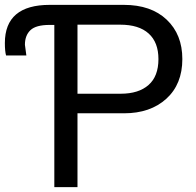

<svg xmlns="http://www.w3.org/2000/svg" viewBox="-58 -765 803 785"><path d="M-38.1 -588.9Q-38.1 -745.1 145.5 -745.1H222.7V-663.1H144.5Q88.9 -663.1 66.4 -641.6Q43.9 -620.1 43.9 -582Q43.9 -579.1 49.8 -538.1H-33.2Q-38.1 -555.7 -38.1 -588.9ZM164.1 0V-745.1H448.2Q559.6 -745.1 623.5 -684.6Q687.5 -624 687.5 -523.4Q687.5 -420.9 622.1 -361.3Q556.6 -301.8 449.2 -301.8H258.8V0ZM258.8 -381.8H435.5Q508.8 -381.8 549.3 -417.5Q589.8 -453.1 589.8 -523.4Q589.8 -591.8 549.8 -627.9Q509.8 -664.1 433.6 -664.1H258.8Z"/></svg>

Font: Gothic A1 Medium
Style: Regular
Weight: 500
Designer: HanYang I&C Co.,Ltd.
Foundry: HanYang I&C Co.,Ltd.
Version: Version 2.50